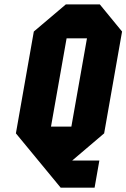

<svg xmlns="http://www.w3.org/2000/svg" viewBox="-20 -739 582 884"><path d="M214.8 -156.2H308.6L380.4 -562.5H286.6ZM53.2 -125 135.7 -593.8 283.2 -718.8H439.5L542 -593.8L459.5 -125L312.5 0H437.5L415.5 125H259.3Z"/></svg>

Font: Signwood
Style: Italic
Weight: 400
Italic angle: -10°
Designer: GGBotNet
Foundry: GGBotNet
Version: 0.95